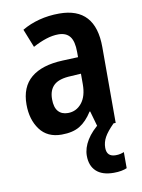

<svg xmlns="http://www.w3.org/2000/svg" viewBox="-87 -614 671 905"><g transform="rotate(-10 248.0 -162.0)"><path d="M260 -554Q433 -554 433 -363V0H345L324 -74H321Q294 -31 260.5 -10.5Q227 10 173 10Q105 10 69.5 -38Q34 -86 34 -158Q34 -242 86 -285.5Q138 -329 238 -333L312 -336V-361Q312 -412 294 -435Q276 -458 239 -458Q211 -458 180 -448Q149 -438 116 -420L81 -508Q118 -530 163.5 -542Q209 -554 260 -554ZM264 -254Q207 -252 182 -229Q157 -206 157 -162Q157 -123 173.5 -104Q190 -85 220 -85Q260 -85 286 -117Q312 -149 312 -207V-257ZM364 107Q364 150 407 150Q420 150 430 147.5Q440 145 447 142V219Q436 224 420 227Q404 230 384 230Q329 230 300.5 203.5Q272 177 272 129Q272 92 295 54.5Q318 17 362 -16L423 0Q390 33 377 57Q364 81 364 107Z"/></g></svg>

Font: Noto Sans Bengali Condensed SemiBold
Style: Regular
Weight: 600
Width: 3
Designer: Joana Ranito - Universal Thirst; Jelle Bosma - Monotype Design Team
Foundry: Universal Thirst ehf.
Version: Version 3.000; ttfautohint (v1.8.4.7-5d5b)